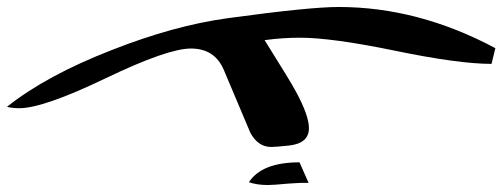

<svg xmlns="http://www.w3.org/2000/svg" viewBox="-20 -703 1439 550"><path d="M1399 -565 1388 -520Q1294 -520 1112.5 -557.5Q931 -595 839 -595Q789 -595 738 -588Q812 -470 827 -442Q865 -372 865 -336Q865 -292 807 -286Q769 -282 757 -282Q719 -282 697 -323L621 -503Q595 -564 527 -564Q460 -564 282 -478.5Q104 -393 35 -393Q16 -393 0 -397Q113 -487 301 -560Q479 -630 633 -651Q867 -683 950 -683Q1178 -683 1399 -565ZM864 -179Q843 -180 805 -177Q764 -173 747 -173Q716 -173 693 -181Q730 -238 838 -238Z"/></svg>

Font: To Be Continued
Style: Regular
Weight: 400
Version: Macromedia Fontographer 4.1.4 9/2/97